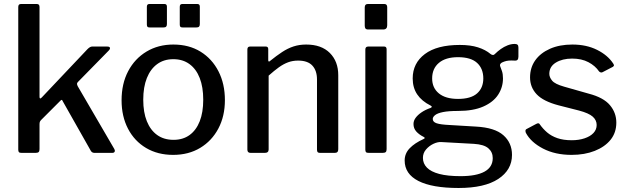

<svg xmlns="http://www.w3.org/2000/svg" viewBox="-20 -762 3132 957"><path d="M550 -19Q554 -12 551.5 -6Q549 0 539 0H450Q443 0 438 -4Q433 -8 430 -15L293 -257Q291 -263 288 -264Q285 -265 280 -259L185 -164Q181 -160 179 -155.5Q177 -151 177 -143V-19Q177 -8 172.5 -4Q168 0 157 0H88Q78 0 74.5 -3.5Q71 -7 71 -16V-727Q71 -742 84 -742H164Q177 -742 177 -727V-280Q177 -273 179.5 -271.5Q182 -270 188 -276L416 -517Q429 -530 439 -530H514Q526 -530 528 -524Q530 -518 521 -509L369 -354Q365 -350 364 -346Q363 -342 367 -333L550 -19Z M843 10Q766 10 708 -24.5Q650 -59 618 -120.5Q586 -182 586 -262Q586 -345 619 -407.5Q652 -470 710.5 -505Q769 -540 844 -540Q922 -540 979.5 -504.5Q1037 -469 1069 -406.5Q1101 -344 1101 -263Q1101 -183 1068.5 -121.5Q1036 -60 978 -25Q920 10 843 10ZM845 -65Q892 -65 925 -89Q958 -113 975.5 -157.5Q993 -202 993 -265Q993 -328 975.5 -373Q958 -418 924.5 -442.5Q891 -467 844 -467Q797 -467 763.5 -442.5Q730 -418 712 -373Q694 -328 694 -265Q694 -202 712 -157.5Q730 -113 763.5 -89Q797 -65 845 -65ZM812 -729V-642Q812 -633 808 -629Q804 -625 793 -625H728Q718 -625 715 -628.5Q712 -632 712 -640V-728Q712 -742 724 -742H800Q812 -742 812 -729ZM976 -729V-642Q976 -633 972 -629Q968 -625 957 -625H892Q882 -625 879 -628.5Q876 -632 876 -640V-728Q876 -742 888 -742H964Q976 -742 976 -729Z M1229 0Q1213 0 1213 -16V-515Q1213 -530 1226 -530H1305Q1317 -530 1317 -517V-462Q1317 -457 1319.5 -455.5Q1322 -454 1327 -459Q1358 -484 1386 -502.5Q1414 -521 1443 -530.5Q1472 -540 1506 -540Q1582 -540 1624 -498Q1666 -456 1666 -387V-18Q1666 0 1649 0H1575Q1567 0 1563.5 -3.5Q1560 -7 1560 -16V-366Q1560 -410 1537 -435Q1514 -460 1466 -460Q1439 -460 1416 -451.5Q1393 -443 1370 -426.5Q1347 -410 1319 -385V-17Q1319 0 1300 0H1229Z M1907 -19Q1907 -8 1902.5 -4Q1898 0 1887 0H1819Q1808 0 1804.5 -3.5Q1801 -7 1801 -16V-515Q1801 -530 1815 -530H1895Q1907 -530 1907 -516ZM1910 -636Q1910 -615 1890 -615H1816Q1805 -615 1801.5 -620Q1798 -625 1798 -634V-725Q1798 -742 1813 -742H1896Q1910 -742 1910 -726Z M2545 -543Q2555 -543 2559.5 -539Q2564 -535 2564 -525V-480Q2564 -469 2559.5 -464Q2555 -459 2544 -460Q2528 -461 2516 -460Q2504 -459 2493 -455Q2468 -447 2473 -432Q2477 -422 2482 -407.5Q2487 -393 2487 -371Q2487 -327 2463 -290Q2439 -253 2389 -231Q2339 -209 2263 -209Q2216 -209 2188.5 -203.5Q2161 -198 2149 -188.5Q2137 -179 2137 -169Q2137 -154 2156.5 -147.5Q2176 -141 2220 -139L2353 -131Q2446 -126 2489 -88Q2532 -50 2532 10Q2532 85 2463.5 130Q2395 175 2266 175Q2134 175 2065.5 140Q1997 105 1997 38Q1997 3 2022 -23Q2047 -49 2091 -69Q2103 -74 2091 -80Q2069 -91 2055 -106.5Q2041 -122 2041 -144Q2041 -160 2051.5 -174.5Q2062 -189 2081 -202Q2100 -215 2126 -224Q2131 -226 2132 -229Q2133 -232 2126 -236Q2082 -258 2059.5 -291.5Q2037 -325 2037 -371Q2037 -447 2097.5 -492.5Q2158 -538 2272 -538Q2325 -538 2362.5 -526Q2400 -514 2425 -493Q2431 -488 2437 -488Q2443 -488 2448 -494Q2460 -506 2476 -517.5Q2492 -529 2510 -536Q2528 -543 2545 -543ZM2263 -269Q2327 -269 2358 -296.5Q2389 -324 2389 -371Q2389 -420 2358 -448.5Q2327 -477 2263 -477Q2201 -477 2167.5 -448.5Q2134 -420 2134 -371Q2134 -324 2167.5 -296.5Q2201 -269 2263 -269ZM2179 -54Q2161 -55 2140 -45Q2119 -35 2103.5 -17Q2088 1 2088 25Q2088 53 2108 73.5Q2128 94 2169.5 105Q2211 116 2276 116Q2354 116 2395 93.5Q2436 71 2436 26Q2436 -4 2414 -23Q2392 -42 2342 -45Z M2966 -406Q2947 -434 2913 -452Q2879 -470 2832 -470Q2783 -470 2750.5 -450Q2718 -430 2718 -394Q2718 -377 2732 -360Q2746 -343 2792 -330L2915 -295Q2988 -276 3020 -238Q3052 -200 3052 -151Q3052 -101 3023.5 -65.5Q2995 -30 2944.5 -10Q2894 10 2829 10Q2747 10 2686.5 -21.5Q2626 -53 2601 -100Q2599 -106 2599 -110.5Q2599 -115 2603 -118L2652 -144Q2659 -148 2663.5 -147.5Q2668 -147 2670 -143Q2686 -120 2707 -102Q2728 -84 2758 -73.5Q2788 -63 2830 -63Q2865 -63 2893.5 -72.5Q2922 -82 2938 -99Q2954 -116 2954 -139Q2954 -163 2934.5 -180.5Q2915 -198 2866 -211L2764 -237Q2688 -257 2655 -292Q2622 -327 2622 -376Q2622 -425 2648 -461.5Q2674 -498 2721.5 -519Q2769 -540 2833 -540Q2903 -540 2956 -513.5Q3009 -487 3036 -446Q3039 -442 3040 -437.5Q3041 -433 3035 -429L2983 -402Q2979 -400 2974.5 -401Q2970 -402 2966 -406Z"/></svg>

Font: Libre Franklin Thin Medium
Style: Regular
Weight: 500
Version: Version 3.000